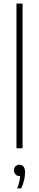

<svg xmlns="http://www.w3.org/2000/svg" viewBox="-20 -828 218 1072"><path d="M72 0V-808H106V0ZM76 224Q84 203 87.8 186.2Q91.5 169.5 92.5 155H89Q75.5 155 66.8 146Q58 137 58 123Q58 109.5 66.2 100.8Q74.5 92 87 92Q120 92 120 135Q120 153 114.8 176.8Q109.5 200.5 98 224Z"/></svg>

Font: Encode Sans Cnd Th
Style: Regular
Weight: 100
Width: 3
Designer: Multiple Designers
Foundry: Impallari Type
Version: Version 3.002; ttfautohint (v1.8.3) -l 8 -r 50 -G 200 -x 14 